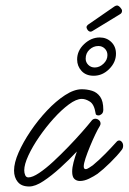

<svg xmlns="http://www.w3.org/2000/svg" viewBox="-20 -672 467 697"><path d="M86 5Q58 5 44.5 -11.5Q31 -28 31 -53Q31 -81 47.5 -118.5Q64 -156 91 -196Q118 -236 150.5 -270.5Q183 -305 216 -326.5Q249 -348 277 -348Q296 -348 314 -342.5Q332 -337 343.5 -321Q355 -305 355 -274Q355 -263 349 -258Q343 -253 338 -253Q327 -253 327 -261Q322 -293 306.5 -303Q291 -313 277 -313Q257 -313 230 -293Q203 -273 175 -242Q147 -211 122.5 -175.5Q98 -140 83 -107.5Q68 -75 68 -54Q68 -44 71.5 -36Q75 -28 83 -28Q98 -28 122 -44Q146 -60 173.5 -85.5Q201 -111 228 -139Q255 -167 277 -192Q299 -217 311 -232Q317 -241 326 -241Q333 -241 339 -236Q345 -231 345 -223Q345 -219 342 -214Q335 -203 325.5 -183Q316 -163 306.5 -140Q297 -117 290.5 -97.5Q284 -78 284 -68Q284 -58 291 -58Q296 -58 303.5 -63Q311 -68 317 -72Q341 -92 363 -114.5Q385 -137 403 -157Q407 -162 413 -162Q418 -162 422.5 -156.5Q427 -151 427 -143Q427 -134 422 -128Q406 -107 380 -81.5Q354 -56 334 -41Q321 -32 303.5 -23.5Q286 -15 270 -15Q258 -15 250 -22.5Q242 -30 242 -49Q242 -64 247 -83Q252 -102 259 -122Q231 -92 199 -63Q167 -34 137.5 -14.5Q108 5 86 5ZM320 -397Q292 -397 276 -414.5Q260 -432 260 -456Q260 -488 285.5 -512Q311 -536 342 -536Q367 -536 384 -519.5Q401 -503 401 -477Q401 -446 376.5 -421.5Q352 -397 320 -397ZM324 -427Q341 -427 355.5 -440.5Q370 -454 370 -472Q370 -486 360.5 -495.5Q351 -505 337 -505Q319 -505 305 -492Q291 -479 291 -459Q291 -446 300.5 -436.5Q310 -427 324 -427ZM309 -557Q300 -557 295 -569L294 -573Q294 -576 296 -578.5Q298 -581 299 -582L396 -649Q401 -652 405 -652Q410 -652 416.5 -645Q423 -638 423 -633Q423 -624 415 -620L315 -559Q311 -557 309 -557Z"/></svg>

Font: Meow Script
Style: Regular
Weight: 400
Designer: Robert E. Leuschke
Foundry: Robert E. Leuschke
Version: Version 1.010; ttfautohint (v1.8.3)